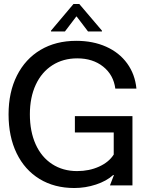

<svg xmlns="http://www.w3.org/2000/svg" viewBox="-20 -931 739 964"><path d="M645 0H532L552 -52H548Q515 -22 462 -4.5Q409 13 353 13Q253 13 178.5 -32.5Q104 -78 63.5 -161.5Q23 -245 23 -357Q23 -468 65 -551.5Q107 -635 183.5 -680.5Q260 -726 363 -726Q447 -726 513 -696.5Q579 -667 618.5 -612.5Q658 -558 665 -486H559Q550 -555 498 -596.5Q446 -638 368 -638Q297 -638 243 -603.5Q189 -569 159.5 -505.5Q130 -442 130 -357Q130 -271 159 -206.5Q188 -142 242 -107Q296 -72 367 -72Q428 -72 477.5 -94.5Q527 -117 551 -155V-266H356V-348H645ZM422 -773 365 -848H363L306 -773H236V-777L349 -911H378L492 -777V-773Z"/></svg>

Font: Non Bureau
Style: Regular
Weight: 400
Designer: Jona Saucedo
Foundry: Non Foundry
Version: Version 1.000; ttfautohint (v1.8.4)